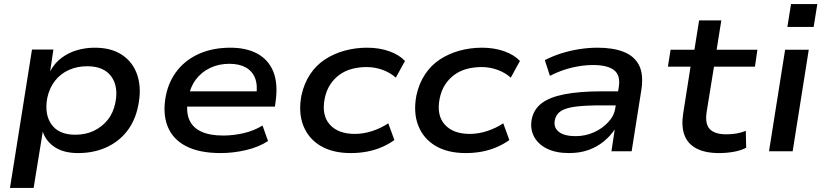

<svg xmlns="http://www.w3.org/2000/svg" viewBox="-20 -742 4046 942"><path d="M29 180 137 -499H242L226 -392Q248 -433 282.5 -458.5Q317 -484 358.5 -496Q400 -508 445 -508Q528 -508 581.5 -471Q635 -434 655 -369.5Q675 -305 658 -223Q643 -149 602.5 -97.5Q562 -46 500.5 -18.5Q439 9 363 9Q293 9 249 -20Q205 -49 190 -96V-97L145 180ZM349 -81Q400 -81 440 -100Q480 -119 508 -153.5Q536 -188 546 -238Q562 -318 525.5 -367.5Q489 -417 408 -417Q359 -417 318.5 -399Q278 -381 250.5 -346.5Q223 -312 212 -262Q197 -181 233 -131Q269 -81 349 -81Z M1063 9Q958 9 892.5 -25Q827 -59 802 -123Q777 -187 794 -274Q809 -346 851.5 -398.5Q894 -451 960 -479.5Q1026 -508 1111 -508Q1189 -508 1243 -478.5Q1297 -449 1320.5 -391.5Q1344 -334 1333 -250L1329 -219H875L886 -294H1261L1237 -271Q1245 -324 1231.5 -358.5Q1218 -393 1186 -411Q1154 -429 1105 -429Q1054 -429 1011.5 -409Q969 -389 941 -352Q913 -315 904 -263L902 -252Q892 -195 908 -156Q924 -117 966 -97Q1008 -77 1075 -77Q1124 -77 1174.5 -88.5Q1225 -100 1268 -126L1295 -50Q1249 -20 1186.5 -5.5Q1124 9 1063 9Z M1701 9Q1612 9 1552.5 -26.5Q1493 -62 1468 -126Q1443 -190 1459 -274Q1472 -333 1501.5 -377.5Q1531 -422 1574.5 -450.5Q1618 -479 1671 -493.5Q1724 -508 1781 -508Q1841 -508 1890 -490.5Q1939 -473 1967 -443L1922 -361Q1894 -386 1856.5 -399.5Q1819 -413 1779 -413Q1741 -413 1707 -404Q1673 -395 1646 -375.5Q1619 -356 1600 -327Q1581 -298 1573 -258Q1557 -177 1598 -131Q1639 -85 1721 -85Q1763 -85 1806 -99Q1849 -113 1885 -137L1915 -55Q1889 -36 1855 -21Q1821 -6 1782.5 1.5Q1744 9 1701 9Z M2265 9Q2176 9 2116.5 -26.5Q2057 -62 2032 -126Q2007 -190 2023 -274Q2036 -333 2065.5 -377.5Q2095 -422 2138.5 -450.5Q2182 -479 2235 -493.5Q2288 -508 2345 -508Q2405 -508 2454 -490.5Q2503 -473 2531 -443L2486 -361Q2458 -386 2420.5 -399.5Q2383 -413 2343 -413Q2305 -413 2271 -404Q2237 -395 2210 -375.5Q2183 -356 2164 -327Q2145 -298 2137 -258Q2121 -177 2162 -131Q2203 -85 2285 -85Q2327 -85 2370 -99Q2413 -113 2449 -137L2479 -55Q2453 -36 2419 -21Q2385 -6 2346.5 1.5Q2308 9 2265 9Z M2772 9Q2707 9 2663 -13Q2619 -35 2599.5 -73Q2580 -111 2589 -158Q2599 -206 2637.5 -235.5Q2676 -265 2749.5 -279.5Q2823 -294 2937 -294H3031L3021 -225H2928Q2852 -225 2804.5 -219Q2757 -213 2732.5 -197.5Q2708 -182 2702 -152Q2695 -116 2722 -95Q2749 -74 2804 -74Q2851 -74 2893 -92.5Q2935 -111 2964.5 -143Q2994 -175 2999 -213L3016 -315Q3025 -373 2992.5 -398Q2960 -423 2890 -423Q2841 -423 2787 -410.5Q2733 -398 2678 -370L2653 -447Q2692 -467 2735 -480.5Q2778 -494 2823 -501Q2868 -508 2912 -508Q2988 -508 3040 -487.5Q3092 -467 3115 -422.5Q3138 -378 3127 -303L3079 0H2980L2996 -107Q2975 -75 2942 -48Q2909 -21 2867 -6Q2825 9 2772 9Z M3508 9Q3440 9 3397 -13.5Q3354 -36 3338 -79.5Q3322 -123 3332 -186L3368 -415H3257L3270 -498H3387L3410 -642H3519L3496 -498H3696L3684 -415H3483L3447 -193Q3438 -134 3462.5 -108.5Q3487 -83 3544 -83Q3569 -83 3593 -87Q3617 -91 3639 -100L3641 -17Q3613 -3 3578.5 3Q3544 9 3508 9Z M3843 -610 3861 -722H3990L3972 -610ZM3753 0 3832 -498H3948L3869 0Z"/></svg>

Font: Nunito Sans 7pt SemiExpanded SemiBold
Style: Italic
Weight: 600
Width: 6
Italic angle: -9°
Designer: Vernon Adams
Foundry: Vernon Adams
Version: Version 3.101;gftools[0.9.27]